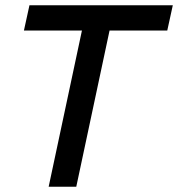

<svg xmlns="http://www.w3.org/2000/svg" viewBox="-20 -710 677 730"><path d="M165 0 312 -690H417L270 0ZM71 -594 92 -690H637L616 -594Z"/></svg>

Font: Radio Canada Big
Style: Italic
Weight: 400
Italic angle: -12°
Designer: Étienne Aubert Bonn
Foundry: Coppers and Brasses
Version: Version 1.001